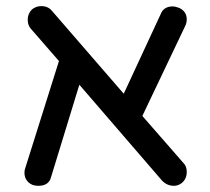

<svg xmlns="http://www.w3.org/2000/svg" viewBox="-20 -601 683 625"><path d="M587.9 -41Q587.9 -18.6 571.3 -4.9Q559.6 3.9 545.9 3.9Q524.4 3.9 507.8 -12.7L238.3 -325.2L146.5 -25.4Q139.6 3.9 104.5 3.9Q84 3.9 71.8 -8.3Q59.6 -20.5 59.6 -38.1Q59.6 -47.9 62.5 -54.7L171.9 -402.3L80.1 -507.8Q70.3 -518.6 70.3 -537.1Q70.3 -556.6 84 -570.3Q97.7 -581.1 114.3 -581.1Q136.7 -581.1 149.4 -565.4L382.8 -295.9L502.9 -554.7Q512.7 -580.1 542 -580.1Q550.8 -580.1 563.5 -575.2Q587.9 -563.5 587.9 -538.1Q587.9 -525.4 582 -514.6L443.4 -223.6L578.1 -69.3Q587.9 -59.6 587.9 -41Z"/></svg>

Font: KTXP_ComRound
Style: Medium
Weight: 500
Version: Version 1.01;May 16, 2022;FontCreator 13.0.0.2683 64-bit